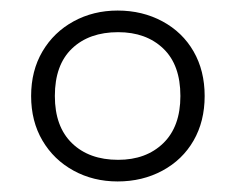

<svg xmlns="http://www.w3.org/2000/svg" viewBox="-20 -733 447 364"><path d="M203 -389Q157 -389 119.5 -409.5Q82 -430 60.5 -466.5Q39 -503 39 -551Q39 -599 60.5 -635.5Q82 -672 119.5 -692.5Q157 -713 203 -713Q250 -713 288 -692.5Q326 -672 347 -635.5Q368 -599 368 -551Q368 -503 347 -466.5Q326 -430 288 -409.5Q250 -389 203 -389ZM204 -430Q257 -430 289.5 -461.5Q322 -493 322 -551Q322 -610 289.5 -641Q257 -672 204 -672Q149 -672 116.5 -641Q84 -610 84 -551Q84 -493 116.5 -461.5Q149 -430 204 -430Z"/></svg>

Font: Nunito Sans 7pt SemiExpanded ExtraLight
Style: Regular
Weight: 250
Width: 6
Designer: Vernon Adams
Foundry: Vernon Adams
Version: Version 3.101;gftools[0.9.27]